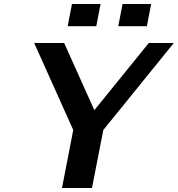

<svg xmlns="http://www.w3.org/2000/svg" viewBox="-20 -940 889 960"><path d="M714.4 -809.1H571.3L592.8 -919.9H735.8ZM461.4 -809.1H318.4L339.8 -919.9H482.9ZM439.9 0H290L346.2 -290L150.9 -725.1H300.8L451.7 -389.2L724.1 -725.1H849.1L496.6 -290Z"/></svg>

Font: Aurulent Sans
Style: BoldItalic
Weight: 700
Italic angle: -11°
Version: Version 2007.05.04